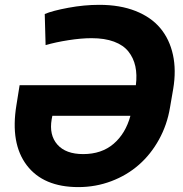

<svg xmlns="http://www.w3.org/2000/svg" viewBox="-20 -757 749 787"><path d="M387.1 -737.2Q471.6 -737.2 535.5 -712Q599.4 -686.8 637.3 -641.3Q675.1 -595.9 688.9 -532.5Q702.8 -469.1 690 -392.8L676.8 -316.1Q665.1 -245.4 631.7 -185Q598.4 -124.6 549.5 -81.7Q500.7 -38.7 436.4 -14.4Q372.2 9.9 301.1 9.9Q158 9.9 89.8 -79.5Q21.7 -169 47.2 -325.3L60.4 -407.7H536.9Q542.3 -450.6 534.8 -485.1Q527.3 -519.5 506.4 -545.8Q485.4 -572.1 447.3 -586.3Q409.1 -600.5 355.5 -600.5Q313.2 -600.5 260.8 -592.3Q208.5 -584.2 166.9 -572.1L163.4 -699.6Q195.3 -713.1 259.9 -725.1Q324.6 -737.2 387.1 -737.2ZM514.6 -282.3H194.6L191.8 -267.8Q180.8 -203.5 215.2 -164.4Q249.6 -125.4 321 -125.4Q396.3 -125.4 445.5 -167.4Q494.7 -209.5 514.6 -282.3Z"/></svg>

Font: Karasuma Gothic
Style: Bold Italic
Weight: 700
Italic angle: 9.39998°
Designer: Rasmus Andersson / Ryoko Nishizuka
Foundry: Genbu
Version: Version 1.00